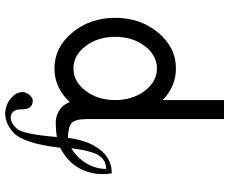

<svg xmlns="http://www.w3.org/2000/svg" viewBox="-92 -593 885 741"><g transform="rotate(90 350.5 -222.5)"><path d="M244.1 -63.5Q294.9 -63.5 330.6 -110.6Q366.2 -157.7 366.2 -224.6Q366.2 -291.5 330.6 -338.6Q294.9 -385.7 244.1 -385.7Q193.4 -385.7 157.7 -338.6Q122.1 -291.5 122.1 -224.6Q122.1 -157.7 157.7 -110.6Q193.4 -63.5 244.1 -63.5ZM552.2 -55.2Q587.4 -76.2 609.6 -112.1Q631.8 -147.9 631.8 -189.5Q604 -189.5 585.4 -168.9Q562.5 -142.6 552.2 -55.2ZM415 200.2Q377.4 196.3 355 173.8Q335.4 156.2 335.4 132.8Q335.4 118.2 348.1 104.5Q358.9 93.3 369.6 93.3L371.6 93.8Q401.9 95.7 401.9 133.8V138.2Q401.9 175.8 432.1 178.7Q455.6 178.7 476.6 154.8Q498 131.8 508.8 0.5Q481.4 4.9 452.1 4.9Q429.7 4.9 408.2 -7.6Q386.7 -20 376.5 -43.5Q375 -45.9 374 -49.3Q319.3 9.8 244.1 9.8Q163.1 9.8 106 -58.8Q48.8 -127.4 48.8 -224.6Q48.8 -321.8 106 -390.4Q163.1 -459 244.1 -459Q314 -459 366.2 -407.7V-644.5H439.5V-115.7Q439.5 -72.3 454.1 -57.1Q467.3 -43.5 511.7 -42Q522 -109.4 543.5 -145Q581.1 -211.4 648.9 -211.4Q651.9 -192.9 651.9 -175.3Q651.9 -132.8 633.8 -94.7Q607.9 -41 550.3 -12.7Q534.2 126.5 492.7 167.5Q457.5 200.2 415 200.2Z"/></g></svg>

Font: Catrinity
Style: Regular
Weight: 400
Designer: Alexander Lange
Foundry: High-Logic / Made with FontCreator
Version: Version 2.090;May 20, 2024;FontCreator 15.0.0.2974 64-bit